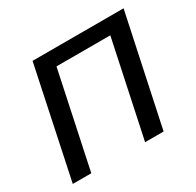

<svg xmlns="http://www.w3.org/2000/svg" viewBox="-120 -657 808 791"><g transform="rotate(-30 284.5 -261.0)"><path d="M13 0 123 -522H556L445 0H357L453 -453H197L101 0Z"/></g></svg>

Font: Raleway-v4020 Medium
Style: Italic
Weight: 500
Italic angle: -12°
Designer: Matt McInerney, Pablo Impallari, Rodrigo Fuenzalida
Foundry: Matt McInerney, Pablo Impallari, Rodrigo Fuenzalida
Version: Version 4.020;PS 004.020;hotconv 1.0.88;makeotf.lib2.5.64775